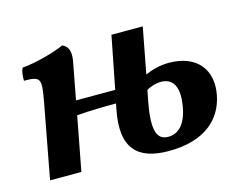

<svg xmlns="http://www.w3.org/2000/svg" viewBox="-73 -582 906 705"><g transform="rotate(-15 380.0 -229.0)"><path d="M573 -304C540 -304 509 -296 482 -284L515 -458H396L357 -259H208L235 -402C241 -437 233 -458 211 -467C172 -449 95 -429 50 -426C43 -413 42 -395 42 -378C106 -378 109 -370 93 -283L40 0H159L198 -205C241 -209 303 -210 347 -210L343 -190C314 -45 372 9 490 9C629 9 695 -58 712 -141C732 -237 678 -304 573 -304ZM582 -143C572 -74 542 -42 501 -42C460 -42 442 -76 463 -186L471 -228C488 -239 511 -244 526 -244C576 -244 591 -203 582 -143Z"/></g></svg>

Font: Vollkorn Semibold
Style: Italic
Weight: 600
Italic angle: -11°
Designer: Friedrich Althausen
Foundry: Friedrich Althausen
Version: Version 4.015;PS 004.015;hotconv 1.0.88;makeotf.lib2.5.64775